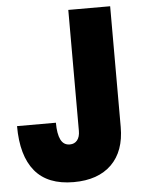

<svg xmlns="http://www.w3.org/2000/svg" viewBox="-52 -762 602 812"><g transform="rotate(-5 248.5 -356.0)"><path d="M228.5 7.8Q118.2 7.8 64 -57.6Q9.8 -123 9.8 -249H174.8Q174.8 -201.7 187 -177Q199.2 -152.3 225.6 -152.3Q245.6 -152.3 257.1 -166.5Q268.6 -180.7 268.6 -206.1V-719.7H446.3V-207Q446.3 -104.5 389.2 -48.3Q332 7.8 228.5 7.8Z"/></g></svg>

Font: Reddit Sans Condensed Black
Style: Regular
Weight: 900
Designer: Stephen Hutchings
Foundry: Reddit
Version: Version 1.014